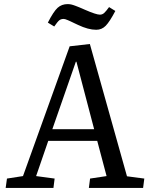

<svg xmlns="http://www.w3.org/2000/svg" viewBox="-20 -922 731 942"><path d="M452.1 -775.9Q413.1 -775.9 362.8 -799.8Q357.4 -802.2 344.7 -808.3Q332 -814.5 326.7 -816.9Q321.3 -819.3 313 -823Q304.7 -826.7 300 -827.9Q295.4 -829.1 292 -829.1Q279.3 -829.1 270.8 -822.3Q262.2 -815.4 246.1 -792L214.8 -811Q242.7 -865.7 262.7 -883.8Q282.7 -901.9 312 -901.9Q316.4 -901.9 320.8 -901.4Q325.2 -900.9 329.1 -900.1Q333 -899.4 338.6 -897.5Q344.2 -895.5 347.9 -894.3Q351.6 -893.1 358.9 -890.1Q366.2 -887.2 369.9 -885.7Q373.5 -884.3 383.1 -880.1Q392.6 -876 397 -874Q451.7 -850.1 470.2 -850.1Q481.9 -850.1 491 -858.2Q500 -866.2 515.1 -887.2L545.9 -868.2Q518.1 -815.4 498.8 -795.7Q479.5 -775.9 452.1 -775.9ZM420.9 -706.1 603 -57.1 688 -45.9 682.1 0H416L421.9 -45.9L502.9 -58.1L457 -231H216.8L157.2 -58.1L248 -45.9L242.2 0H7.8L14.2 -45.9L92.8 -58.1L321.8 -694.8ZM236.8 -288.1H441.9L355 -619.1H352.1Z"/></svg>

Font: Literata Book
Style: Italic
Weight: 400
Italic angle: -3°
Designer: Latin by Veronika Burian and Jose Scaglione. Greek by Irene Vlachou. Cyrillic by Vera Evstafieva
Foundry: TypeTogether
Version: Version 1.003;PS 001.003;hotconv 1.0.88;makeotf.lib2.5.64775